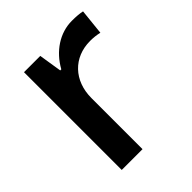

<svg xmlns="http://www.w3.org/2000/svg" viewBox="-160 -650 750 750"><g transform="rotate(-45 215.5 -275.0)"><path d="M356 -549.8C289.6 -549.8 228.5 -509.3 192.9 -444.8H187L171.9 -540H82V0H196.8V-282.2C196.8 -377.9 259.3 -443.8 351.1 -443.8C368.7 -443.8 385.7 -441.9 401.9 -438L413.1 -544.9C397.9 -548.3 378.9 -549.8 356 -549.8Z"/></g></svg>

Font: Open Sans 600
Style: Regular
Weight: 600
Foundry: Ascender Corporation
Version: Version 1.100;PS 001.100;hotconv 1.0.88;makeotf.lib2.5.64775